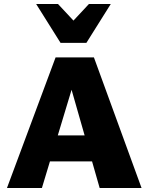

<svg xmlns="http://www.w3.org/2000/svg" viewBox="-20 -947 748 967"><path d="M482 0 323 -556H359L191 0H15L260 -658H453L693 0ZM129 -134 180 -265H485L550 -134ZM285 -731 318 -809 428 -927H538L415 -731ZM285 -731 162 -927H272L382 -809L415 -731Z"/></svg>

Font: Ysabeau SC Black
Style: Regular
Weight: 900
Designer: Christian Thalmann (Catharsis Fonts)
Version: Version 2.001;gftools[0.9.30]; featfreeze: smcp